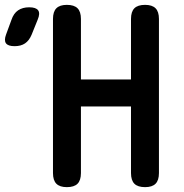

<svg xmlns="http://www.w3.org/2000/svg" viewBox="-136 -760 756 790"><path d="M-6 -617Q-16 -593 -33 -581.5Q-50 -570 -76 -570Q-103 -570 -111.5 -582Q-120 -594 -111 -618L-89 -678Q-80 -705 -61.5 -717.5Q-43 -730 -16 -730Q12 -730 21 -717.5Q30 -705 19 -679ZM403 -322H197V-48Q197 -18 183 -4Q169 10 139 10Q110 10 96 -4Q82 -18 82 -48V-682Q82 -712 96 -726Q110 -740 139 -740Q169 -740 183 -726Q197 -712 197 -682V-433H403V-682Q403 -712 417 -726Q431 -740 461 -740Q490 -740 504 -726Q518 -712 518 -682V-48Q518 -18 504 -4Q490 10 461 10Q431 10 417 -4Q403 -18 403 -48Z"/></svg>

Font: Maple Mono NL SemiBold
Style: Regular
Weight: 600
Monospace: yes
Designer: subframe7536
Version: Version 7.000